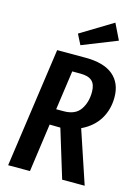

<svg xmlns="http://www.w3.org/2000/svg" viewBox="-135 -997 776 1071"><g transform="rotate(15 252.5 -461.5)"><path d="M362 -305 464 0H334L249 -278L187 -279L148 0H22L120 -691H283Q390 -691 443.5 -646Q497 -601 497 -519Q497 -448 463 -392.5Q429 -337 362 -305ZM243 -371Q310 -371 339 -413Q368 -455 368 -515Q368 -559 346.5 -578.5Q325 -598 280 -598H232L200 -371ZM394 -923 439 -831 238 -751 208 -810Z"/></g></svg>

Font: Fira Sans Extra Condensed Medium
Style: Italic
Weight: 500
Width: 3
Italic angle: -8°
Designer: Carrois Corporate & Edenspiekermann AG
Foundry: Carrois Corporate GbR & Edenspiekermann AG
Version: Version 4.203